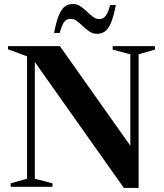

<svg xmlns="http://www.w3.org/2000/svg" viewBox="-20 -936 820 962"><path d="M115.5 -40.5V-653.5L20 -689V-705H280L661.5 -165.5L633 -108V-664L544.5 -687.5V-705H756.5V-687.5L674.5 -664V5.5H600.5L139.5 -646.5L154.5 -660.5V-40.5L243 -17.5V0H33.5V-17.5ZM560.5 -911Q549 -851 535.2 -819.8Q521.5 -788.5 504.5 -777.5Q487.5 -766.5 465.5 -766.5Q445.5 -766.5 428.5 -777.8Q411.5 -789 396 -804Q380.5 -819 365.8 -830.2Q351 -841.5 335 -841.5Q321.5 -841.5 312 -835.8Q302.5 -830 294.8 -814.8Q287 -799.5 279 -771H251Q262.5 -831.5 276.2 -862.8Q290 -894 307.2 -905Q324.5 -916 346 -916Q366 -916 382.8 -904.8Q399.5 -893.5 415 -878.5Q430.5 -863.5 445.5 -852Q460.5 -840.5 476 -840.5Q489.5 -840.5 499 -846.5Q508.5 -852.5 516.5 -867.8Q524.5 -883 532 -911Z"/></svg>

Font: Newsreader 60pt SemiBold
Style: Regular
Weight: 600
Designer: Hugues Gentile
Foundry: Production Type
Version: Version 1.003